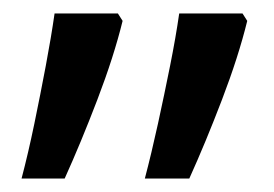

<svg xmlns="http://www.w3.org/2000/svg" viewBox="-20 -612 407 285"><path d="M195 -347Q205 -385 214.5 -428.5Q224 -472 232.5 -514.5Q241 -557 246 -592H340L347 -581Q334 -528 309.5 -464Q285 -400 261 -347ZM12 -347Q22 -385 31 -428.5Q40 -472 48 -514.5Q56 -557 61 -592H155L162 -581Q149 -528 124.5 -464Q100 -400 76 -347Z"/></svg>

Font: Go Noto Kurrent-Regular
Style: Regular
Weight: 400
Designer: Monotype Design Team
Foundry: Monotype Imaging Inc.
Version: Version 2.012; ttfautohint (v1.8.4.7-5d5b)